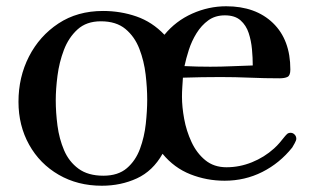

<svg xmlns="http://www.w3.org/2000/svg" viewBox="-20 -573 1005 613"><path d="M450 -255Q450 -292 445 -335Q440 -378 425 -417Q410 -456 380.5 -480.5Q351 -505 302 -505Q256 -505 227.5 -479Q199 -453 184 -413.5Q169 -374 163.5 -331Q158 -288 158 -253Q158 -214 163.5 -172Q169 -130 184.5 -93.5Q200 -57 230.5 -34.5Q261 -12 310 -12Q357 -12 385 -36Q413 -60 427 -98Q441 -136 445.5 -178Q450 -220 450 -255ZM787 -364Q787 -388 784.5 -415.5Q782 -443 774 -467.5Q766 -492 748 -508Q730 -524 698 -524Q667 -524 645 -508Q623 -492 607.5 -467Q592 -442 583 -414Q574 -386 569 -362Q589 -361 609.5 -360.5Q630 -360 651 -360Q685 -360 719 -361.5Q753 -363 787 -364ZM926 -130Q926 -125 921 -116Q916 -107 913 -102Q873 -52 817.5 -24Q762 4 697 4Q640 4 588 -16.5Q536 -37 499 -82Q468 -27 417 -3.5Q366 20 305 20Q228 20 167.5 -15Q107 -50 73 -111Q39 -172 39 -248Q39 -327 72.5 -392.5Q106 -458 166.5 -498Q227 -538 309 -538Q365 -538 415.5 -520.5Q466 -503 505 -462Q541 -506 593.5 -529.5Q646 -553 702 -553Q796 -553 851.5 -499.5Q907 -446 907 -351Q907 -332 898 -327.5Q889 -323 872 -323Q825 -323 778 -325Q731 -327 684 -327Q654 -327 624 -326.5Q594 -326 564 -325Q563 -309 562 -294Q561 -279 561 -264Q561 -232 568 -193.5Q575 -155 591.5 -119.5Q608 -84 635.5 -61.5Q663 -39 703 -39Q745 -39 784.5 -55Q824 -71 855 -99Q865 -108 873 -117.5Q881 -127 889 -137Q893 -142 897 -145.5Q901 -149 908 -149Q915 -149 920.5 -143.5Q926 -138 926 -130Z"/></svg>

Font: Kaisei Opti
Style: Bold
Weight: 700
Designer: Font-Kai, 金井和夫
Foundry: KAZUO KANAI
Version: Version 5.003